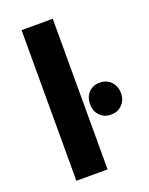

<svg xmlns="http://www.w3.org/2000/svg" viewBox="-140 -816 692 889"><g transform="rotate(-20 206.0 -371.0)"><path d="M280.8 -254.9Q259.8 -276.9 259.8 -311.5Q259.8 -346.2 280.8 -368.2Q301.8 -390.1 335.4 -390.1Q369.1 -390.1 390.6 -367.7Q412.1 -345.2 412.1 -311Q412.1 -276.9 390.6 -254.9Q369.1 -232.9 335.4 -232.9Q301.8 -232.9 280.8 -254.9ZM79.1 0V-742.2H232.9V0Z"/></g></svg>

Font: TruenoSBd
Style: Demi
Weight: 600
Designer: Julieta Ulanovsky
Foundry: Julieta Ulanovsky
Version: Version 3.001b